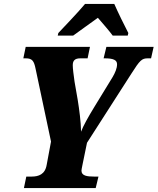

<svg xmlns="http://www.w3.org/2000/svg" viewBox="-20 -951 797 971"><path d="M275 -784 272 -771H350C386 -796 429 -829 475 -861C496 -837 534 -793 550 -771H626L629 -784C609 -822 575 -892 558 -931H410C371 -884 310 -822 275 -784ZM101 0H464L478 -58H456C420 -58 392 -62 392 -88C392 -94 394 -100 397 -117L420 -229L644 -578C688 -647 697 -656 728 -656H744L757 -714H518L504 -656H510C554 -656 572 -647 572 -626C572 -605 562 -583 550 -562L457 -410C427 -361 399 -311 390 -285C389 -337 381 -396 373 -446L357 -538C352 -574 348 -604 348 -621C348 -643 357 -656 386 -656H423L435 -714H110L98 -656H110C143 -656 152 -643 160 -603L238 -235L216 -117C208 -69 175 -58 140 -58H113Z"/></svg>

Font: Noto Serif Condensed Black
Style: Italic
Weight: 900
Width: 3
Italic angle: -12°
Designer: Monotype Design Team
Foundry: Monotype Imaging Inc.
Version: Version 2.013